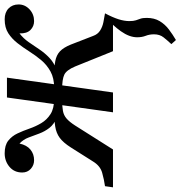

<svg xmlns="http://www.w3.org/2000/svg" viewBox="-24 -520 791 842"><g transform="rotate(-90 372.0 -99.5)"><path d="M387 0H300L365 -465H452ZM568 0 501 -166Q485 -204 465 -213.5Q445 -223 402 -223L407 -258H454Q499 -258 525 -253Q551 -248 567.5 -232.5Q584 -217 597 -185L635 -87Q642 -67 658.5 -56.5Q675 -46 695.5 -42Q716 -38 734 -35L701 0ZM708 -475Q738 -475 755.5 -458Q773 -441 773 -414Q773 -386 751.5 -366Q730 -346 700 -346Q677 -346 661 -362Q645 -378 646 -410Q624 -393 608 -370Q592 -347 576 -323Q560 -299 539 -279Q518 -259 485.5 -246.5Q453 -234 403 -234L407 -258Q450 -258 479 -274Q508 -290 528.5 -314.5Q549 -339 566.5 -366.5Q584 -394 603 -418.5Q622 -443 646.5 -459Q671 -475 708 -475ZM137 0H-29L-24 -35Q5 -39 35 -47.5Q65 -56 84 -87L146 -185Q167 -218 188 -233.5Q209 -249 238.5 -253.5Q268 -258 313 -258H360L355 -223Q325 -223 306 -219.5Q287 -216 272.5 -203.5Q258 -191 242 -166ZM120 -475Q156 -475 176 -459Q196 -443 207.5 -418.5Q219 -394 228.5 -366.5Q238 -339 252.5 -314.5Q267 -290 292 -274Q317 -258 360 -258L357 -234Q306 -234 276.5 -246.5Q247 -259 231.5 -279Q216 -299 207 -323Q198 -347 189.5 -370Q181 -393 163 -410Q156 -378 136.5 -362Q117 -346 90 -346Q68 -346 52 -360.5Q36 -375 36 -398Q36 -433 61 -454Q86 -475 120 -475ZM734 -35Q716 -1 708 24.5Q700 50 700 72Q700 90 703.5 100.5Q707 111 710.5 120.5Q714 130 714 148Q714 181 700 204.5Q686 228 663.5 245Q641 262 617 276L599 256Q615 239 628.5 222Q642 205 642 180Q642 160 635.5 143.5Q629 127 629 106Q629 72 655.5 34.5Q682 -3 721 -35Z"/></g></svg>

Font: Brygada 1918 Medium
Style: Italic
Weight: 500
Italic angle: -8°
Designer: Mateusz Machalski | Borys Kosmynka | Przemek Hoffer
Foundry: NIEPODLEGLA 2018
Version: Version 3.006